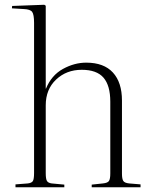

<svg xmlns="http://www.w3.org/2000/svg" viewBox="-20 -786 634 806"><path d="M45 0V-12L97 -16Q113 -18 118 -26Q123 -34 123 -60V-690Q123 -725 115 -736Q107 -747 80 -748L30 -751L31 -761L166 -766L172 -762V-414H173Q196 -470 244 -496.5Q292 -523 342 -523Q416 -523 454 -481.5Q492 -440 492 -364V-57Q492 -35 497.5 -26.5Q503 -18 522 -16L570 -12V0H365V-11L412 -16Q432 -18 437.5 -26.5Q443 -35 443 -58V-359Q443 -427 414.5 -460Q386 -493 323 -493Q259 -493 215.5 -452Q172 -411 172 -344V-59Q172 -35 177 -26.5Q182 -18 197 -16L250 -11V0Z"/></svg>

Font: Literata 72pt ExtraLight
Style: Regular
Weight: 200
Designer: Latin by Veronika Burian and Jose Scaglione. Greek by Irene Vlachou. Cyrillic by Vera Evstafieva.
Foundry: TypeTogether
Version: Version 3.002